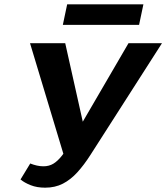

<svg xmlns="http://www.w3.org/2000/svg" viewBox="-20 -858 770 889"><path d="M189 11Q151 11 122 -0.5Q93 -12 75 -27L120 -101Q135 -95 150.5 -91.5Q166 -88 181 -88Q207 -88 227 -100Q247 -112 267 -137.5Q287 -163 310 -203L575 -658H730L399 -141Q369 -94 338 -60Q307 -26 271 -7.5Q235 11 189 11ZM283 -114 119 -658H282L386 -193ZM271 -743 291 -838H644L624 -743Z"/></svg>

Font: Ysabeau Office ExtraBold
Style: Italic
Weight: 800
Italic angle: -12°
Designer: Christian Thalmann (Catharsis Fonts)
Version: Version 2.001;gftools[0.9.30]; featfreeze: tnum,lnum,ss02